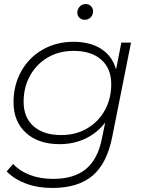

<svg xmlns="http://www.w3.org/2000/svg" viewBox="-20 -733 722 951"><path d="M629 -522 536 -56Q510 77 438 137.5Q366 198 239 198Q167 198 109 176.5Q51 155 13 116L45 79Q77 114 128 133.5Q179 153 243 153Q347 153 406 104Q465 55 485 -48L501 -126Q462 -75 404 -47Q346 -19 275 -19Q170 -19 108.5 -75Q47 -131 47 -227Q47 -311 85 -379.5Q123 -448 191 -487Q259 -526 344 -526Q426 -526 481 -491Q536 -456 555 -389L581 -522ZM531 -316Q531 -394 481.5 -437.5Q432 -481 344 -481Q273 -481 217 -448.5Q161 -416 129 -358.5Q97 -301 97 -229Q97 -151 146.5 -107.5Q196 -64 284 -64Q355 -64 411 -96.5Q467 -129 499 -186.5Q531 -244 531 -316ZM363 -670Q363 -688 375 -700.5Q387 -713 404 -713Q420 -713 430.5 -702.5Q441 -692 441 -677Q441 -659 429 -647Q417 -635 400 -635Q384 -635 373.5 -645Q363 -655 363 -670Z"/></svg>

Font: Montserrat Alternates Light
Style: Italic
Weight: 300
Italic angle: -11.3°
Designer: Julieta Ulanovsky
Foundry: Julieta Ulanovsky
Version: Version 7.200